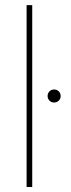

<svg xmlns="http://www.w3.org/2000/svg" viewBox="-20 -748 284 768"><path d="M108.9 -727.5V0H86.4V-727.5ZM196.3 -337.9Q185.5 -337.9 178 -345.5Q170.4 -353 170.4 -363.8Q170.4 -375 178 -382.6Q185.5 -390.1 196.3 -390.1Q207.5 -390.1 215.1 -382.6Q222.7 -375 222.7 -363.8Q222.7 -353 215.1 -345.5Q207.5 -337.9 196.3 -337.9Z"/></svg>

Font: Inter 20pt Thin
Style: Regular
Weight: 250
Version: Version 4.001;git-66647c0bb